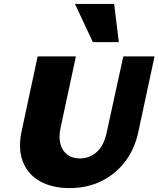

<svg xmlns="http://www.w3.org/2000/svg" viewBox="-20 -947 812 984"><path d="M336 17Q247 17 185 -18Q123 -53 97.5 -117.5Q72 -182 90 -271L173 -658H369L290 -290Q280 -241 290.5 -206Q301 -171 327 -153Q353 -135 389 -135Q438 -135 475 -167Q512 -199 527 -269L612 -658H772L689 -271Q671 -185 622.5 -120.5Q574 -56 501 -19.5Q428 17 336 17ZM456 -731 364 -927H565L589 -731Z"/></svg>

Font: Ysabeau Black
Style: Italic
Weight: 900
Italic angle: -12°
Version: Version 2.000;gftools[0.9.27.dev2+g8671c4b]